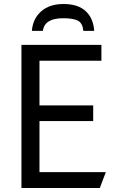

<svg xmlns="http://www.w3.org/2000/svg" viewBox="-20 -938 576 958"><path d="M297 -918Q369 -918 407.5 -882.5Q446 -847 450 -784H396Q392 -823 368.5 -835Q345 -847 295 -847Q202 -847 194 -784H139Q144 -845 185.5 -881.5Q227 -918 297 -918ZM478 0H87V-714H486V-635H177V-412H445V-334H177V-79H508Z"/></svg>

Font: Advent Sans Logo
Style: Regular
Weight: 400
Designer: Types & Symbols
Foundry: Types & Symbols
Version: Version 1.002